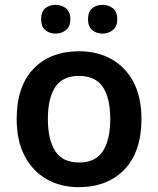

<svg xmlns="http://www.w3.org/2000/svg" viewBox="-20 -764 654 794"><path d="M565 -272Q565 -137 495 -63.5Q425 10 305 10Q231 10 173 -23Q115 -56 82 -119Q49 -182 49 -272Q49 -407 118.5 -479.5Q188 -552 308 -552Q383 -552 441 -519.5Q499 -487 532 -424.5Q565 -362 565 -272ZM178 -272Q178 -186 208.5 -139Q239 -92 307 -92Q375 -92 405.5 -139Q436 -186 436 -272Q436 -358 405.5 -404Q375 -450 306 -450Q239 -450 208.5 -404Q178 -358 178 -272ZM150 -684Q150 -716 167.5 -730Q185 -744 210 -744Q234 -744 252.5 -730Q271 -716 271 -684Q271 -654 252.5 -639.5Q234 -625 210 -625Q185 -625 167.5 -639.5Q150 -654 150 -684ZM344 -684Q344 -716 361.5 -730Q379 -744 404 -744Q428 -744 446.5 -730Q465 -716 465 -684Q465 -654 446.5 -639.5Q428 -625 404 -625Q379 -625 361.5 -639.5Q344 -654 344 -684Z"/></svg>

Font: Noto Sans Sinhala UI SemiBold
Style: Regular
Weight: 600
Designer: Jelle Bosma - Monotype Design Team
Foundry: Monotype Imaging Inc.
Version: Version 2.006; ttfautohint (v1.8.4.7-5d5b)